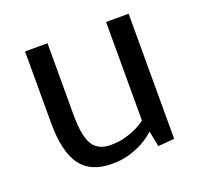

<svg xmlns="http://www.w3.org/2000/svg" viewBox="-96 -607 755 722"><g transform="rotate(-20 282.0 -245.5)"><path d="M236.3 8.8Q151.4 8.8 112.1 -45.2Q72.8 -99.1 72.8 -213.9V-500.5H162.6V-217.3Q162.6 -174.8 167.5 -144.8Q172.4 -114.7 183.1 -96.2Q204.1 -59.6 257.3 -59.6Q288.1 -59.6 313.7 -66.7Q339.4 -73.7 357.9 -82.5Q380.4 -93.3 397 -106V-500.5H487.3V0L421.9 5.4L409.7 -57.6Q390.1 -38.6 364.3 -24.4Q341.8 -11.7 309.8 -1.5Q277.8 8.8 236.3 8.8Z"/></g></svg>

Font: Mako
Style: Regular
Weight: 400
Designer: vernon adams
Foundry: vernon adams
Version: Version 1.100; ttfautohint (v1.8.4.7-5d5b);gftools[0.9.33]